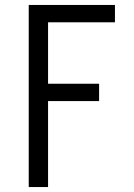

<svg xmlns="http://www.w3.org/2000/svg" viewBox="-20 -755 540 775"><path d="M96 0V-735H444V-665H174V-417H380V-347H174V0Z"/></svg>

Font: Zed Mono
Style: Regular
Weight: 400
Monospace: yes
Designer: Belleve Invis
Foundry: Belleve Invis
Version: Version 1.0.0; ttfautohint (v1.8.4)